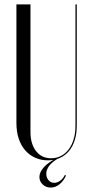

<svg xmlns="http://www.w3.org/2000/svg" viewBox="-20 -719 414 870"><path d="M54.4 -699V-160.9Q54.4 -122.8 64.6 -91.6Q74.8 -60.5 93.6 -38.6Q112.5 -16.6 138.7 -4.6Q164.9 7.5 197.2 7.5Q227.8 7.5 251.9 -3.6Q276.1 -14.8 292.9 -35Q309.6 -55.2 318.8 -84.5Q327.9 -113.8 327.9 -150V-699H321.9V-148.5Q321.9 -115.1 313.8 -88.3Q305.8 -61.5 291.1 -42.1Q276.5 -22.8 256.2 -12.3Q236 -1.9 211.9 -1.9Q168.6 -1.9 143.4 -34.3Q118.1 -66.8 118.1 -120.9V-699ZM274.1 73.6Q265.1 91.5 251.9 100.5Q238.8 109.5 225.5 109.5Q210.4 109.5 200 97.6Q189.6 85.8 189.6 67.8Q189.6 59.1 193.2 49.9Q196.8 40.6 203.4 31.7Q210.1 22.8 220.6 14.5Q231 6.2 245.1 -2H235.8Q217.8 7.1 203.3 17.3Q188.9 27.5 179.1 38.4Q169.2 49.2 163.9 60.4Q158.6 71.6 158.6 82.6Q158.6 103.1 173.5 116.9Q188.4 130.8 209.6 130.8Q230.9 130.8 249 116.6Q267.1 102.5 279.1 76.6Z"/></svg>

Font: Moniqa Black
Style: Regular
Weight: 900
Designer: Rajesh Rajput
Foundry: Rajesh Rajput
Version: Version 1.000